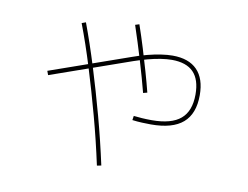

<svg xmlns="http://www.w3.org/2000/svg" viewBox="-74 -733 1149 888"><g transform="rotate(10 500.0 -289.0)"><path d="M645 -181Q627 -181 603.5 -182Q580 -183 557 -186L560 -206Q577 -204 599 -202.5Q621 -201 645 -201Q737 -201 780.5 -238Q824 -275 824 -353Q824 -423 790.5 -457.5Q757 -492 689 -492Q666 -492 637 -487.5Q608 -483 576.5 -474.5Q545 -466 513 -455L137 -323L130 -342L506 -474Q539 -486 572 -494.5Q605 -503 635 -507.5Q665 -512 689 -512Q765 -512 804.5 -471.5Q844 -431 844 -353Q844 -266 795 -223.5Q746 -181 645 -181ZM432 50Q408 -62 377.5 -174.5Q347 -287 314.5 -392.5Q282 -498 248 -587L267 -594Q301 -503 334 -396.5Q367 -290 397.5 -177.5Q428 -65 452 46ZM584 -318Q567 -384 543 -464Q519 -544 493 -622L512 -628Q530 -576 546.5 -522Q563 -468 577.5 -417.5Q592 -367 603 -323Z"/></g></svg>

Font: M PLUS 2 Thin
Style: Regular
Weight: 100
Designer: Coji Morishita
Foundry: UNDERFOREST DESIGN
Version: Version 1.001